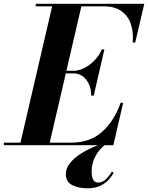

<svg xmlns="http://www.w3.org/2000/svg" viewBox="-68 -770 784 1018"><path d="M535 145.5Q528 159.5 511.5 179.2Q495 199 466.5 213.8Q438 228.5 395 228.5Q349.5 228.5 315.2 211.5Q281 194.5 281 153Q281 123 301.5 96.8Q322 70.5 354 49.2Q386 28 421.8 12Q457.5 -4 488 -13.5L493 -4Q477.5 5.5 460 25.8Q442.5 46 430.2 75Q418 104 418 139Q418 198 452 198Q476.5 198 496 177.8Q515.5 157.5 524.5 140.5ZM320.5 -381H281L195.5 -13.5H307.5Q410 -13.5 474.2 -71.8Q538.5 -130 571.5 -225H585L533 0H-47.5V-13.5H40.5L208.5 -736.5H121.5V-750H697L649 -545H635.5Q640.5 -598.5 626 -642Q611.5 -685.5 575.8 -711Q540 -736.5 481.5 -736.5H363.5L284 -394.5H320.5Q363 -394.5 406.2 -426.2Q449.5 -458 472 -508H485.5L429 -263H415.5Q415.5 -313.5 389.2 -347.2Q363 -381 320.5 -381Z"/></svg>

Font: Bodoni* 16pt
Style: Bold Italic
Weight: 700
Italic angle: -13°
Version: Version 2.3